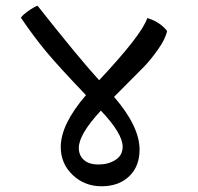

<svg xmlns="http://www.w3.org/2000/svg" viewBox="-20 -680 690 670"><path d="M467 -158Q467 -99 430.5 -64.5Q394 -30 334.5 -30Q275 -30 233.5 -69.5Q192 -109 192 -167Q192 -246 280 -348Q188 -444 144 -496.5Q100 -549 53 -618Q58 -627 78.5 -641.5Q99 -656 111 -660Q258 -474 326 -400Q475 -559 494 -617Q538 -604 563 -572Q558 -545 531.5 -507.5Q505 -470 480 -444.5Q455 -419 378 -342Q467 -239 467 -158ZM408 -168Q408 -214 332 -294Q255 -211 255 -164Q255 -138 272.5 -122Q290 -106 324 -106Q358 -106 383 -122Q408 -138 408 -168Z"/></svg>

Font: Karma Medium
Style: Regular
Weight: 500
Designer: Joana Correia
Foundry: Indian Type Foundry
Version: Version 1.202;PS 1.0;hotconv 1.0.78;makeotf.lib2.5.61930; tt